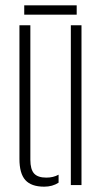

<svg xmlns="http://www.w3.org/2000/svg" viewBox="-20 -695 388 721"><path d="M53 -98V-600H94V-95Q94 -59 108 -43.5Q122 -28 154 -28Q180 -28 200 -39V-9Q177 6 146 6Q97.5 6 75.2 -18.8Q53 -43.5 53 -98ZM246 0V-600H286V0ZM71 -675H268V-640H71Z"/></svg>

Font: Big Shoulders Stencil Text Thin Thin
Style: Regular
Weight: 250
Version: Version 2.001